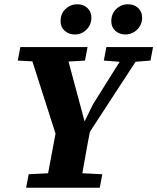

<svg xmlns="http://www.w3.org/2000/svg" viewBox="-20 -877 735 897"><path d="M63 -594 75 -657H389L377 -594L257 -587H194ZM102 0 114 -63 255 -70H314L458 -63L446 0ZM247 -229 110 -657H282L377 -303H372L414 -389L582 -657H658L379 -229ZM192 0 250 -309H409Q399 -258 389.5 -206.5Q380 -155 371 -103.5Q362 -52 353 0ZM465 -594 477 -657H695L683 -594L594 -587H557ZM329 -716Q302 -716 282.5 -733Q263 -750 263 -778Q263 -813 286 -835Q309 -857 341 -857Q370 -857 388.5 -839.5Q407 -822 407 -795Q407 -762 384.5 -739Q362 -716 329 -716ZM565 -716Q538 -716 519 -733Q500 -750 500 -778Q500 -813 523 -835Q546 -857 578 -857Q607 -857 625.5 -839.5Q644 -822 644 -795Q644 -762 621 -739Q598 -716 565 -716Z"/></svg>

Font: Source Serif 4
Style: Bold Italic
Weight: 700
Italic angle: -12°
Designer: Frank Grießhammer
Foundry: Adobe Systems Incorporated
Version: Version 4.004;hotconv 1.0.116;makeotfexe 2.5.65601